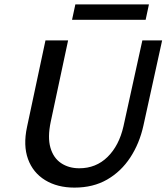

<svg xmlns="http://www.w3.org/2000/svg" viewBox="-20 -842 758 874"><path d="M319 12Q241 12 185.5 -22Q130 -56 107.5 -118Q85 -180 103 -264L187 -658H290L211 -288Q196 -217 209.5 -170Q223 -123 258 -99.5Q293 -76 341 -76Q417 -76 469.5 -127.5Q522 -179 542 -267L628 -658H718L633 -271Q615 -189 573 -125Q531 -61 467.5 -24.5Q404 12 319 12ZM308 -752 323 -822H658L643 -752Z"/></svg>

Font: Ysabeau Infant SemiBold
Style: Italic
Weight: 600
Italic angle: -12°
Designer: Christian Thalmann (Catharsis Fonts)
Version: Version 2.002; featfreeze: ss01,ss02,lnum